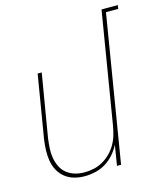

<svg xmlns="http://www.w3.org/2000/svg" viewBox="-111 -818 775 910"><g transform="rotate(-15 276.5 -363.5)"><path d="M192 8Q165 8 140.5 1Q116 -6 96.5 -21.5Q77 -37 65 -59.5Q53 -82 49 -107.5Q45 -133 46 -159.5Q47 -186 51 -213L102 -520H122L70 -210Q67 -186 65.5 -162Q64 -138 68 -115Q72 -92 82 -71.5Q92 -51 109.5 -37Q127 -23 149.5 -16.5Q172 -10 196 -10Q218 -10 241.5 -15Q265 -20 286 -32Q307 -44 324.5 -61.5Q342 -79 354 -100Q366 -121 372.5 -143.5Q379 -166 383 -189L473 -735H553L550 -717H490L372 0H352L368 -99Q356 -75 337 -53.5Q318 -32 294.5 -18Q271 -4 244.5 2Q218 8 192 8Z"/></g></svg>

Font: Iosevka Thin
Style: Italic
Weight: 100
Italic angle: -9°
Monospace: yes
Designer: Belleve Invis
Foundry: Belleve Invis
Version: Version 32.5.0; ttfautohint (v1.8.4)